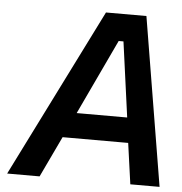

<svg xmlns="http://www.w3.org/2000/svg" viewBox="-52 -787 792 837"><g transform="rotate(5 343.5 -368.5)"><path d="M10 0 378 -737H555L677 0H549L524 -179H237L152 0ZM289 -289H510L465 -618H444Z"/></g></svg>

Font: Tomorrow Medium
Style: Italic
Weight: 500
Italic angle: -10°
Designer: Tony de Marco, Monica Rizzolli
Foundry: Just in Type
Version: Version 2.002